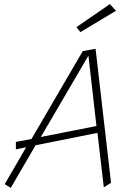

<svg xmlns="http://www.w3.org/2000/svg" viewBox="-20 -916 653 932"><path d="M351.1 -784.2 370.1 -759.8 543 -863.8 513.2 -896ZM443.8 -679.2 381.8 -668 132.8 -241.2 57.1 -227.1V-190.9L106.9 -201.2L2.9 -22L32.2 -3.9L152.8 -210.9L453.1 -271L483.9 -6.8L519 -28.8ZM178.2 -251 409.2 -646 448.2 -304.2Z"/></svg>

Font: Comic Neue Angular Light Italic
Style: Regular
Weight: 300
Italic angle: -12°
Designer: Craig Rozynski
Foundry: Craig Rozynski
Version: Version 2.003